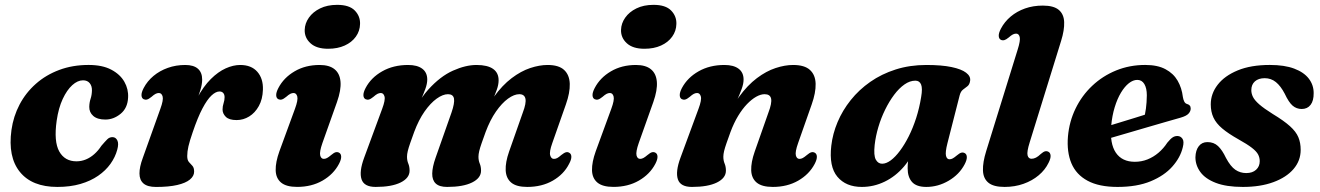

<svg xmlns="http://www.w3.org/2000/svg" viewBox="-20 -742 5336 776"><path d="M315.6 -417.4Q293.7 -417.4 272 -397.8Q250.4 -378.2 233.4 -341.8Q216.4 -305.4 209 -253.9Q197.1 -169.8 219.5 -129.8Q241.9 -89.9 289.3 -90Q309 -90.1 327 -97.5Q345.1 -104.9 361 -119Q377 -133.1 389.8 -152.8Q404.9 -170.4 413.8 -179.2Q422.7 -188.1 435.3 -187.7Q448 -187.3 454.3 -174.4Q460.7 -161.6 453.9 -137Q445.9 -107 426.5 -79.8Q407.1 -52.6 376.7 -31.6Q346.3 -10.5 305.1 1.5Q263.9 13.5 211.9 13.5Q109.5 13.5 60.4 -47.1Q11.3 -107.7 26.3 -216.7Q34 -271.6 59.1 -319.4Q84.2 -367.2 124.9 -403.2Q165.5 -439.2 219.4 -459.3Q273.3 -479.5 338.1 -479.5Q393.7 -479.5 429.6 -460.5Q465.6 -441.5 482.6 -411.6Q499.7 -381.6 497.7 -347.5Q495.7 -305 467.3 -281.9Q439 -258.8 405.8 -258.8Q373.7 -258.8 357 -273.4Q340.4 -287.9 340.8 -310.4Q341.2 -328.1 346.2 -343Q351.2 -357.9 351.6 -376.4Q352 -394.3 342.6 -405.9Q333.2 -417.4 315.6 -417.4Z M560.6 -341Q552.3 -345.3 551.9 -356.9Q551.4 -368.5 560.7 -386.3Q575.4 -414.3 600.5 -435.2Q625.6 -456.1 658.3 -467.7Q691 -479.4 728.8 -479.4Q762.7 -479.4 779.9 -464.2Q797.1 -449.1 797.1 -420.3Q797.1 -401 789.5 -376.7Q781.9 -352.4 771.6 -326.2Q761.4 -300.1 752.9 -275Q744.4 -250 743 -229.3L733.6 -231.9Q751.4 -298.6 776.9 -345.8Q802.4 -393.1 832 -422.5Q861.7 -452 892.2 -465.7Q922.8 -479.4 950.7 -479.4Q996 -479.4 1020.1 -451.8Q1044.2 -424.2 1042.6 -379.2Q1041.4 -340.7 1026 -313.2Q1010.7 -285.7 987 -271.2Q963.4 -256.7 936.2 -256.7Q905.8 -256.7 892.6 -269.9Q879.5 -283 879.5 -299.3Q879.5 -312.5 883.6 -324.7Q887.7 -336.8 887.7 -349.2Q887.7 -360 882.2 -366.2Q876.8 -372.3 867.2 -372.3Q852.2 -372.3 834.8 -356.1Q817.4 -339.9 798.3 -303.8Q779.2 -267.8 758.8 -207.6Q746.6 -172.3 741.6 -150.7Q736.7 -129.2 736.7 -111.4Q736.7 -94.9 743.6 -87.1Q750.6 -79.4 757.6 -71.8Q764.6 -64.3 764.6 -48.1Q764.6 -30.5 747.5 -16.3Q730.5 -2.2 696.4 5.7Q662.4 13.6 610.6 13.6Q576.2 13.6 560 -0.4Q543.8 -14.4 543.7 -40.7Q543.5 -67 557.2 -103.9L628.1 -302.1Q641.2 -337.9 637.3 -352Q633.3 -366.1 622.1 -366.1Q615.8 -366.1 609 -362.8Q602.2 -359.4 592.1 -350.4Q581.3 -341.6 574.3 -339.8Q567.3 -337.9 560.6 -341Z M1283.1 -163.9Q1270.7 -128.2 1274.1 -114Q1277.6 -99.9 1288.7 -99.9Q1295.1 -99.9 1301.8 -103.4Q1308.6 -107 1318.7 -115.6Q1329.5 -124.8 1336.5 -126.6Q1343.5 -128.5 1350.2 -125Q1358.5 -120.7 1358.9 -109.1Q1359.4 -97.5 1350.1 -79.7Q1328.1 -37.7 1283.7 -12.1Q1239.4 13.4 1180.8 13.4Q1136.8 13.4 1115.8 -4.3Q1094.8 -22.1 1094.2 -54.3Q1093.5 -86.5 1109.2 -130.4L1172.1 -302.1Q1185.3 -337.9 1181.5 -352Q1177.7 -366.1 1166.5 -366.1Q1160.2 -366.1 1153.4 -362.8Q1146.6 -359.4 1136.5 -350.4Q1125.7 -341.6 1118.7 -339.8Q1111.7 -337.9 1105 -341Q1096.7 -345.3 1096.3 -356.9Q1095.8 -368.5 1105.1 -386.3Q1126.7 -427.9 1170.5 -453.6Q1214.2 -479.4 1271.6 -479.4Q1311.3 -479.4 1332.4 -462Q1353.6 -444.7 1356.3 -411.3Q1359 -377.9 1342 -329.6ZM1306 -544.9Q1259.2 -544.9 1234.9 -567.2Q1210.5 -589.4 1211.5 -621.4Q1212.2 -647.6 1228.4 -670.6Q1244.5 -693.7 1273.6 -708Q1302.8 -722.4 1342.8 -722.4Q1391.8 -722.4 1414 -699.4Q1436.3 -676.5 1435.2 -645Q1434.6 -616.6 1418.2 -593.8Q1401.9 -571 1373.2 -558Q1344.5 -544.9 1306 -544.9Z M1740.5 -104.4 1804.8 -287Q1818.1 -325.6 1814.9 -343.5Q1811.6 -361.3 1790.5 -361.3Q1769.9 -361.3 1744.8 -343.3Q1719.8 -325.3 1695.9 -291.3Q1672.1 -257.2 1654.1 -209Q1644.5 -182.7 1637.9 -163.7Q1631.3 -144.8 1628.1 -131.6Q1625 -118.5 1625 -108.6Q1625 -93.2 1630.2 -80.8Q1635.4 -68.5 1635.4 -52.2Q1635.4 -22.4 1599.1 -4.4Q1562.8 13.5 1498.2 13.5Q1451.4 13.5 1441.2 -17.4Q1431 -48.4 1451.7 -104.4L1524.6 -302.1Q1538 -337.9 1534.1 -352Q1530.2 -366.1 1519 -366.1Q1512.7 -366.1 1505.9 -362.8Q1499.1 -359.4 1489 -350.4Q1478.2 -341.6 1471.2 -339.8Q1464.2 -337.9 1457.5 -341Q1449.2 -345.3 1448.8 -356.9Q1448.3 -368.5 1457.6 -386.3Q1479.6 -428.3 1524.8 -453.8Q1569.9 -479.4 1629.3 -479.4Q1666.5 -479.4 1686.6 -464.3Q1706.8 -449.2 1706.8 -420.5Q1706.8 -403.4 1699 -382.2Q1691.3 -361 1680.1 -336.1Q1668.9 -311.2 1657.3 -282.8Q1645.7 -254.5 1638.3 -223L1626.3 -233.1Q1662.5 -326.3 1711 -380Q1759.6 -433.7 1810.8 -456.5Q1862 -479.4 1905.8 -479.4Q1950.7 -479.4 1973.2 -463.3Q1995.7 -447.3 1995.2 -416.3Q1995.1 -399.4 1987.7 -378.8Q1980.3 -358.2 1969.5 -334Q1958.8 -309.8 1947.9 -282Q1937.1 -254.3 1930 -223L1914.3 -233.1Q1941.6 -302.8 1975.9 -350.2Q2010.3 -397.7 2047.9 -426.1Q2085.6 -454.6 2122.9 -467Q2160.3 -479.4 2193.2 -479.4Q2238.5 -479.4 2260.1 -459.2Q2281.7 -439 2282.8 -403.1Q2283.9 -367.3 2267.2 -320.2L2212.2 -163.8Q2199.5 -128.4 2203.7 -114.1Q2207.9 -99.8 2218.6 -99.8Q2225.8 -99.8 2232.3 -103.3Q2238.9 -106.9 2248.6 -115.5Q2260.2 -124.7 2267.2 -126.5Q2274.2 -128.4 2280.1 -124.9Q2288.8 -120.6 2289.2 -109Q2289.7 -97.4 2280 -79.6Q2258.8 -37.6 2214.4 -12Q2170.1 13.5 2110.7 13.5Q2067.1 13.5 2046.2 -4Q2025.3 -21.6 2023.8 -53.8Q2022.4 -86 2037.5 -129.1L2093 -287Q2107.6 -325.3 2103.6 -343.3Q2099.6 -361.3 2078.7 -361.3Q2058.1 -361.3 2033.2 -343.3Q2008.3 -325.2 1984.6 -291.2Q1960.9 -257.1 1942.9 -209Q1933.3 -182.7 1926.7 -163.7Q1920.1 -144.8 1916.9 -131.6Q1913.8 -118.5 1913.8 -108.6Q1913.8 -93.2 1919 -80.8Q1924.2 -68.5 1924.2 -52.2Q1924.2 -22.4 1887.9 -4.4Q1851.6 13.5 1787 13.5Q1755.7 13.5 1741.1 -0.3Q1726.5 -14.1 1726.9 -40.5Q1727.3 -66.9 1740.5 -104.4Z M2561.6 -163.9Q2549.2 -128.2 2552.6 -114Q2556.1 -99.9 2567.2 -99.9Q2573.6 -99.9 2580.3 -103.4Q2587.1 -107 2597.2 -115.6Q2608 -124.8 2615 -126.6Q2622 -128.5 2628.7 -125Q2637 -120.7 2637.4 -109.1Q2637.9 -97.5 2628.6 -79.7Q2606.6 -37.7 2562.2 -12.1Q2517.9 13.4 2459.3 13.4Q2415.3 13.4 2394.3 -4.3Q2373.3 -22.1 2372.7 -54.3Q2372 -86.5 2387.7 -130.4L2450.6 -302.1Q2463.8 -337.9 2460 -352Q2456.2 -366.1 2445 -366.1Q2438.7 -366.1 2431.9 -362.8Q2425.1 -359.4 2415 -350.4Q2404.2 -341.6 2397.2 -339.8Q2390.2 -337.9 2383.5 -341Q2375.2 -345.3 2374.8 -356.9Q2374.3 -368.5 2383.6 -386.3Q2405.2 -427.9 2449 -453.6Q2492.7 -479.4 2550.1 -479.4Q2589.8 -479.4 2610.9 -462Q2632.1 -444.7 2634.8 -411.3Q2637.5 -377.9 2620.5 -329.6ZM2584.5 -544.9Q2537.7 -544.9 2513.4 -567.2Q2489 -589.4 2490 -621.4Q2490.7 -647.6 2506.9 -670.6Q2523 -693.7 2552.1 -708Q2581.3 -722.4 2621.3 -722.4Q2670.3 -722.4 2692.5 -699.4Q2714.8 -676.5 2713.7 -645Q2713.1 -616.6 2696.7 -593.8Q2680.4 -571 2651.7 -558Q2623 -544.9 2584.5 -544.9Z M2736 -341Q2727.7 -345.3 2727.3 -356.9Q2726.8 -368.5 2736.1 -386.3Q2758.5 -428.3 2803.5 -453.8Q2848.4 -479.4 2907.8 -479.4Q2945 -479.4 2965.1 -464.3Q2985.3 -449.2 2985.3 -420.5Q2985.3 -403.4 2977.5 -382.2Q2969.8 -361 2958.6 -336.1Q2947.4 -311.2 2935.8 -282.8Q2924.2 -254.5 2916.8 -223L2904.8 -233.1Q2932.1 -302.9 2966.7 -350.3Q3001.3 -397.8 3039.2 -426.2Q3077.1 -454.7 3114.7 -467Q3152.4 -479.4 3185.5 -479.4Q3231.9 -479.4 3253.7 -459.2Q3275.6 -439.1 3276.5 -403.2Q3277.4 -367.4 3260.7 -320.2L3205.7 -163.8Q3193 -128 3196.6 -113.9Q3200.2 -99.8 3211.3 -99.8Q3217.7 -99.8 3224.4 -103.3Q3231.2 -106.9 3241.3 -115.5Q3252.1 -124.7 3259.1 -126.5Q3266.1 -128.4 3272.8 -124.9Q3281.1 -120.6 3281.5 -109Q3282 -97.4 3272.7 -79.6Q3250.7 -37.6 3206.3 -12Q3162 13.5 3103.4 13.5Q3059.4 13.5 3038.3 -4Q3017.2 -21.6 3016.1 -53.8Q3015.1 -86 3030.2 -129.1L3085.7 -287Q3100.4 -325.6 3096.5 -343.5Q3092.6 -361.3 3070.2 -361.3Q3054.6 -361.3 3036.2 -351Q3017.8 -340.6 2999 -321.1Q2980.3 -301.6 2963.2 -273.4Q2946.1 -245.1 2932.6 -209Q2923 -182.7 2916.4 -163.7Q2909.8 -144.8 2906.6 -131.6Q2903.5 -118.5 2903.5 -108.6Q2903.5 -93.2 2908.7 -80.8Q2913.9 -68.5 2913.9 -52.2Q2913.9 -22.4 2877.6 -4.4Q2841.3 13.5 2776.7 13.5Q2729.9 13.5 2719.7 -17.4Q2709.5 -48.4 2730.2 -104.4L2803.1 -302.1Q2816.5 -337.9 2812.6 -352Q2808.7 -366.1 2797.5 -366.1Q2791.2 -366.1 2784.4 -362.8Q2777.6 -359.4 2767.5 -350.4Q2756.7 -341.6 2749.7 -339.8Q2742.7 -337.9 2736 -341Z M3809.3 -163.4Q3799.9 -126.5 3803.4 -112.3Q3806.9 -98.2 3817.5 -98.2Q3824.1 -98.2 3830.7 -101.8Q3837.3 -105.4 3847.4 -113.9Q3858.2 -123.1 3865.2 -124.9Q3872.2 -126.8 3878.9 -123.3Q3887.2 -119 3887.6 -107.4Q3888.1 -95.8 3878.8 -78Q3857.2 -36.8 3814.2 -11.6Q3771.3 13.5 3723.9 13.5Q3683.9 13.5 3666.1 -6.5Q3648.4 -26.5 3648.4 -61.8Q3648.4 -74 3649.7 -87.6Q3651 -101.3 3653.8 -117.5Q3656.6 -133.7 3661.3 -153Q3666 -172.3 3672.7 -195.7L3685.2 -163.3Q3667.7 -108.8 3633.7 -69Q3599.7 -29.2 3555.7 -7.9Q3511.7 13.5 3463.3 13.5Q3399 13.5 3364.5 -27.6Q3330 -68.7 3339.8 -152.9Q3345.3 -201.3 3365.2 -248.5Q3385.1 -295.8 3418.4 -337.5Q3451.7 -379.3 3497.3 -411.1Q3542.9 -443 3600 -461.2Q3657 -479.4 3723.9 -479.4Q3785.8 -479.4 3825.8 -471Q3865.9 -462.6 3884.6 -448.2Q3903.4 -433.9 3901 -416.1Q3899 -400.5 3890.2 -393.6Q3881.5 -386.7 3872.2 -379.8Q3863 -372.9 3858.7 -356.9ZM3515.1 -156.1Q3510.5 -113.6 3519.7 -96.9Q3529 -80.3 3545.2 -80.3Q3561.8 -80.3 3580.2 -93.9Q3598.7 -107.6 3617.3 -132.6Q3636 -157.6 3652.9 -191.1Q3669.8 -224.7 3682.9 -265.2Q3695.9 -305.7 3703 -350Q3709.1 -384.6 3702.8 -400.3Q3696.5 -416 3679.6 -416Q3657.5 -416 3635.6 -400.7Q3613.7 -385.4 3593.8 -358.9Q3573.9 -332.3 3557.4 -298.7Q3540.9 -265.1 3530 -228.4Q3519.1 -191.7 3515.1 -156.1Z M4268.6 -576.6 4141.8 -167.1Q4129.6 -128.3 4133.1 -114.3Q4136.6 -100.3 4149.1 -100.3Q4157.9 -100.3 4167.1 -105Q4176.4 -109.8 4186.7 -119.8Q4196.8 -128.6 4203.5 -130.3Q4210.2 -132.1 4216.8 -128.9Q4225.2 -124.9 4226.1 -113.4Q4227.1 -102 4218 -84.1Q4204.3 -55.6 4178.1 -33.6Q4152 -11.6 4116.8 0.9Q4081.6 13.5 4040.1 13.5Q3995.4 13.5 3974.6 -3.7Q3953.8 -21 3952.8 -53.4Q3951.7 -85.9 3965.9 -131.4L4093.2 -542Q4104.7 -578.3 4101.4 -592.2Q4098 -606.1 4086.8 -606.1Q4080.5 -606.1 4073.7 -602.8Q4066.9 -599.4 4056.8 -590.4Q4046 -581.6 4039 -579.8Q4032 -577.9 4025.3 -581Q4017 -585.3 4016.6 -596.9Q4016.1 -608.5 4025.4 -626.3Q4040.1 -654.3 4065 -675.2Q4089.9 -696.1 4122.8 -707.8Q4155.7 -719.4 4194.7 -719.4Q4238.7 -719.4 4259.2 -702.1Q4279.8 -684.7 4281 -652.7Q4282.3 -620.6 4268.6 -576.6Z M4381.7 -209.1Q4381.7 -209.1 4399 -214.4Q4416.4 -219.8 4444.2 -228.2Q4472.1 -236.6 4504.2 -246.5Q4536.3 -256.4 4567.1 -265.8Q4597.9 -275.2 4620.2 -282.4L4603 -262.4Q4608.3 -279.8 4611.5 -303.5Q4614.7 -327.2 4615.1 -356.9Q4615.1 -385.4 4605.1 -402.3Q4595.1 -419.1 4576.5 -419.1Q4559.6 -419.1 4542.5 -405.7Q4525.5 -392.3 4510.6 -367.6Q4495.8 -343 4485.3 -308.8Q4474.8 -274.7 4471 -232.9Q4465 -161.4 4490 -124.7Q4515 -88.1 4566.5 -88.1Q4593.8 -88.1 4617.8 -97.7Q4641.8 -107.3 4662.2 -124.6Q4682.6 -142 4697.9 -165.4Q4711 -181.4 4719.9 -187Q4728.8 -192.7 4739.4 -192.3Q4751.8 -191.9 4759.2 -181.1Q4766.6 -170.3 4760.4 -146.5Q4750.7 -105.4 4718.1 -68.7Q4685.6 -32.1 4630.5 -9.3Q4575.5 13.5 4496.8 13.5Q4422.1 13.5 4375.8 -11.4Q4329.5 -36.3 4310.3 -82Q4291.1 -127.8 4296.3 -190.5Q4301.6 -250.9 4327.1 -303.3Q4352.5 -355.8 4394.4 -395.3Q4436.3 -434.9 4490.9 -457.2Q4545.5 -479.5 4608.7 -479.5Q4658.5 -479.5 4690.5 -462.3Q4722.6 -445.2 4739.5 -416Q4756.4 -386.9 4760.8 -349.9Q4762.4 -339.7 4766.2 -331.9Q4770.1 -324 4776.9 -322Q4784.3 -320.1 4788.3 -315.7Q4792.4 -311.3 4792.4 -303.2Q4792.4 -292.3 4783.6 -282.7Q4774.9 -273.1 4750.8 -266.2Q4728 -259.8 4692.6 -249.6Q4657.2 -239.3 4616.1 -227.4Q4575 -215.4 4534.4 -203.5Q4493.9 -191.5 4460.3 -181.9Q4426.8 -172.3 4406.6 -166.3Q4386.4 -160.3 4386.4 -160.3Z M5016.9 -42.5Q5042 -42.5 5056.7 -55.9Q5071.4 -69.3 5071.4 -90.6Q5071.4 -105.3 5064.7 -117.9Q5058.1 -130.4 5039.6 -144.7Q5021.2 -159 4985 -179.2Q4944.2 -202.2 4919.8 -222.8Q4895.3 -243.4 4884.4 -266.8Q4873.5 -290.2 4873.5 -320.2Q4873.5 -363.3 4901.4 -399.4Q4929.3 -435.6 4982.4 -457.5Q5035.5 -479.5 5112.1 -479.5Q5171.9 -479.5 5211 -464.6Q5250.2 -449.8 5269.8 -424.1Q5289.4 -398.5 5289.4 -366.1Q5289.8 -334.8 5276.9 -318.2Q5264.1 -301.5 5241.2 -301.5Q5220 -301.5 5204.3 -315Q5188.7 -328.4 5172.4 -363.3Q5156.2 -394.4 5136.7 -410.2Q5117.3 -426 5091.3 -426Q5066.5 -426 5051.9 -413.1Q5037.4 -400.2 5037.4 -377.5Q5037.4 -363.7 5044.2 -350Q5051 -336.4 5069.7 -320Q5088.5 -303.6 5124.1 -281.3Q5169.1 -254.1 5193.6 -232Q5218.2 -209.9 5227.5 -187.4Q5236.9 -165 5236.9 -136.3Q5236.9 -92.5 5207.9 -58.7Q5178.9 -25 5126.5 -5.8Q5074.1 13.5 5003.2 13.5Q4936.2 13.5 4893.7 -3Q4851.3 -19.4 4831.4 -46.8Q4811.5 -74.2 4811.5 -106.5Q4812.3 -134.7 4825.1 -151.2Q4837.8 -167.7 4860.1 -167.7Q4885.8 -167.7 4902.8 -151.7Q4919.8 -135.8 4935.1 -103.5Q4953.4 -69.2 4973 -55.8Q4992.7 -42.5 5016.9 -42.5Z"/></svg>

Font: Fraunces Wonky
Style: Italic
Weight: 900
Italic angle: -16°
Version: Version 1.000;[b76b70a41]